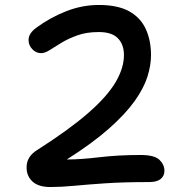

<svg xmlns="http://www.w3.org/2000/svg" viewBox="-20 -733 740 773"><path d="M183 20Q135 20 111 -2Q87 -24 87 -59Q87 -102 128 -128Q257 -210 334 -277Q411 -344 445 -401.5Q479 -459 479 -511Q479 -554 454.5 -579Q430 -604 378 -604Q329 -604 292.5 -591Q256 -578 228.5 -561.5Q201 -545 181 -532Q161 -519 146 -519Q125 -519 110 -535Q95 -551 95 -572Q95 -599 127 -622Q183 -663 247 -688Q311 -713 378 -713Q454 -713 500 -687.5Q546 -662 567 -616Q588 -570 588 -511Q588 -470 573.5 -424Q559 -378 522 -326Q485 -274 419 -215.5Q353 -157 249 -91H252Q305 -91 380.5 -100Q456 -109 546 -109Q602 -109 622 -89.5Q642 -70 642 -45Q642 -25 627 -12.5Q612 0 581 0Q477 0 404 5Q331 10 278.5 15Q226 20 183 20Z"/></svg>

Font: Shantell Sans Normal
Style: Regular
Weight: 500
Designer: Stephen Nixon, Anya Danilova, Shantell Martin
Foundry: Arrow Type
Version: Version 1.009;[a7da0bfa3]